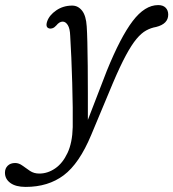

<svg xmlns="http://www.w3.org/2000/svg" viewBox="-128 -486 682 755"><path d="M292 -207.5Q346 -340.5 393.8 -403.2Q441.5 -466 494 -466Q513 -466 523.2 -455.8Q533.5 -445.5 533.5 -428.5Q533.5 -392 486 -380Q465.5 -376.5 446.8 -366.2Q428 -356 408.8 -333Q389.5 -310 367 -268.2Q344.5 -226.5 316 -159.5L230.5 45Q183.5 157.5 122.5 203.2Q61.5 249 -27 249Q-66 249 -87.2 233.5Q-108.5 218 -108.5 193Q-108.5 176.5 -97.8 165.8Q-87 155 -68.5 155Q-53.5 155 -39.8 165.2Q-26 175.5 -10.2 186Q5.5 196.5 26.5 196.5Q59.5 196.5 89 176.2Q118.5 156 137.5 115.5Q156.5 75 158 14Q158.5 -18.5 158 -64Q157.5 -109.5 156 -160Q154.5 -210.5 152.5 -259Q150.5 -307.5 148 -346Q147 -374 138.5 -387.5Q130 -401 118.5 -401Q105.5 -401 93.5 -386Q86.5 -378 79 -375.2Q71.5 -372.5 66 -374Q49.5 -378 57.5 -402Q66 -426.5 93.2 -445.2Q120.5 -464 156 -464Q179 -464 194.8 -444Q210.5 -424 213 -382Q214.5 -361 215.5 -320Q216.5 -279 217 -227Q217.5 -175 217.5 -119.5Q217.5 -64 217.5 -14.5Z"/></svg>

Font: Fraunces 9pt SuperSoft Light
Style: Italic
Weight: 300
Italic angle: -16°
Version: Version 1.000;[b76b70a41]